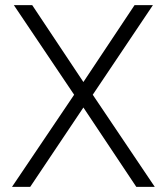

<svg xmlns="http://www.w3.org/2000/svg" viewBox="-20 -731 652 751"><path d="M306.2 -410.2 506.3 -710.9H578.1L342.8 -360.4L585.4 0H513.2L306.2 -310.5L98.1 0H26.9L270 -360.4L34.2 -710.9H106Z"/></svg>

Font: Vazir Thin FD
Style: Thin-FD
Weight: 100
Designer: Saber Rastikerdar
Foundry: Saber Rastikerdar
Version: Version 30.0.0